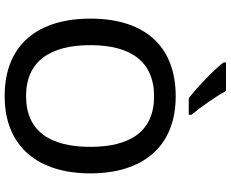

<svg xmlns="http://www.w3.org/2000/svg" viewBox="-103 -878 991 825"><g transform="rotate(90 392.5 -465.5)"><path d="M371 -941H248V-931C275 -894 355 -817 402 -781H473V-793C442 -830 395 -896 371 -941ZM725 -358C725 -580 613 -725 394 -725C167 -725 60 -579 60 -359C60 -138 167 10 393 10C613 10 725 -137 725 -358ZM174 -358C174 -529 242 -632 394 -632C545 -632 611 -529 611 -358C611 -187 545 -82 393 -82C242 -82 174 -187 174 -358Z"/></g></svg>

Font: Noto Sans Malayalam Medium
Style: Regular
Weight: 500
Designer: Jelle Bosma - Monotype Design Team
Foundry: Monotype Imaging Inc.
Version: Version 2.104